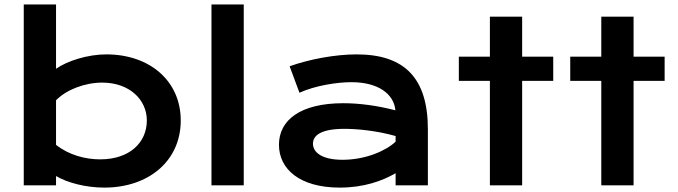

<svg xmlns="http://www.w3.org/2000/svg" viewBox="-20 -830 3035 860"><path d="M86.4 0H231V-41.5C282.2 -11.2 364.3 10.3 447.8 10.3C643.6 10.3 789.6 -107.4 789.6 -290.5C789.6 -466.3 651.9 -586.4 456.5 -586.4C372.6 -586.4 282.2 -557.6 231 -522V-810.1H86.4ZM231 -181.2V-380.9C277.8 -428.7 360.4 -460 438 -460C560.5 -460 637.7 -382.8 637.7 -290.5C637.7 -191.9 561 -116.2 428.7 -116.2C363.3 -116.2 289.6 -134.8 231 -181.2Z M927.2 0H1071.8V-810.1H927.2Z M1229.5 -181.6C1229.5 -72.8 1322.3 10.3 1502 10.3C1609.4 10.3 1692.4 -19.5 1752 -54.2V0H1896.5V-251C1896.5 -478.5 1793.5 -586.4 1577.6 -586.4C1480 -586.4 1365.2 -564.5 1277.3 -533.2L1321.3 -414.6C1391.6 -446.8 1489.7 -461.9 1554.2 -461.9C1673.8 -461.9 1744.6 -409.2 1751 -335.9C1668 -357.4 1588.4 -367.7 1517.6 -367.7C1326.2 -367.7 1229.5 -292.5 1229.5 -181.6ZM1381.8 -186.5C1381.8 -222.2 1415.5 -252.9 1522.9 -252.9C1575.7 -252.9 1664.1 -245.6 1752 -220.7V-195.3C1707.5 -153.8 1616.7 -114.3 1514.6 -114.3C1419.4 -114.3 1381.8 -148.9 1381.8 -186.5Z M2174.3 0H2318.8V-467.8H2458V-576.2H2318.8V-755.4H2174.3V-576.2H2035.2V-467.8H2174.3Z M2673.3 0H2817.9V-467.8H2957V-576.2H2817.9V-755.4H2673.3V-576.2H2534.2V-467.8H2673.3Z"/></svg>

Font: Krona One
Style: Regular
Weight: 400
Designer: Yvonne Schüttler
Foundry: Yvonne Schüttler
Version: Version 1.002